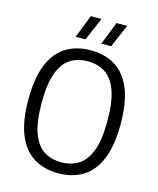

<svg xmlns="http://www.w3.org/2000/svg" viewBox="-137 -1040 940 1145"><g transform="rotate(15 333.0 -468.0)"><path d="M333 9.5Q247 9.5 183 -28.8Q119 -67 83.5 -150.5Q48 -234 48 -370Q48 -506 83.5 -589.5Q119 -673 183 -711.2Q247 -749.5 333 -749.5Q419 -749.5 482.8 -711.2Q546.5 -673 582 -589.5Q617.5 -506 617.5 -370Q617.5 -234 582 -150.5Q546.5 -67 482.5 -28.8Q418.5 9.5 333 9.5ZM333 -58.5Q394.5 -58.5 440.2 -87.5Q486 -116.5 511.2 -184Q536.5 -251.5 536.5 -367.5Q536.5 -486 511.2 -554.5Q486 -623 440.2 -652.2Q394.5 -681.5 333 -681.5Q271.5 -681.5 225.8 -652.8Q180 -624 154.8 -556.2Q129.5 -488.5 129.5 -372.5Q129.5 -254 154.8 -185.5Q180 -117 225.5 -87.8Q271 -58.5 333 -58.5ZM382 -804 438 -946H503.5L442.5 -804ZM223.5 -804 279 -946H345L284 -804Z"/></g></svg>

Font: Encode Sans SC SemiCondensed
Style: Regular
Weight: 400
Width: 4
Designer: Multiple Designers
Foundry: Impallari Type
Version: Version 3.002